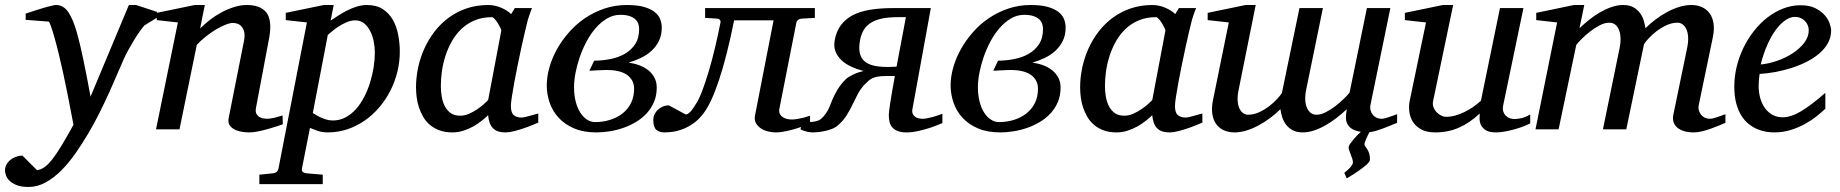

<svg xmlns="http://www.w3.org/2000/svg" viewBox="-100 -514 7314 763"><path d="M474.1 -413.1Q468.3 -407.2 457 -391.6Q445.8 -376 433.8 -356.4Q421.9 -336.9 410.4 -316.2Q398.9 -295.4 392.1 -279.8Q381.3 -255.9 366.9 -221.7Q352.5 -187.5 334.7 -148.2Q316.9 -108.9 295.9 -66.7Q274.9 -24.4 251 16.1Q227.5 55.7 200.9 94Q174.3 132.3 144.5 162.4Q114.7 192.4 81.8 210.7Q48.8 229 13.2 229Q-14.2 229 -32.2 222.2Q-50.3 215.3 -61 205.3Q-71.8 195.3 -75.9 183.8Q-80.1 172.4 -80.1 163.1Q-80.1 151.9 -75 141.4Q-69.8 130.9 -60.5 122.8Q-51.3 114.7 -38.6 109.9Q-25.9 105 -11.2 104L46.9 162.1Q62.5 160.6 77.6 149.7Q92.8 138.7 109.6 116.7Q126.5 94.7 146.5 61.5Q166.5 28.3 191.9 -18.1Q190.9 -23.9 187 -44.2Q183.1 -64.5 177.5 -93.5Q171.9 -122.6 164.8 -157.7Q157.7 -192.9 149.9 -229Q142.1 -264.2 133.5 -299.6Q125 -335 116.9 -363.3Q108.9 -391.6 102.5 -409.7Q96.2 -427.7 92.8 -428.2L2 -435.1V-460L15.6 -464.4Q25.4 -467.8 37.1 -471.4Q48.8 -475.1 62 -479.2Q75.2 -483.4 86.9 -486.6Q98.6 -489.7 108.2 -491.9Q117.7 -494.1 122.1 -494.1Q138.2 -494.1 150.4 -486.6Q162.6 -479 172.1 -464.8Q181.6 -450.7 189.7 -430.9Q197.8 -411.1 205.1 -386.2Q217.8 -341.8 231.4 -276.1Q245.1 -210.4 259.8 -129.9L412.1 -494.1H440.9L523.9 -466.8V-443.8Z M1023.9 -20Q1017.6 -17.6 1001.7 -12.5Q985.8 -7.3 966.3 -1.7Q946.8 3.9 926.3 8.1Q905.8 12.2 890.1 12.2Q881.3 12.2 866 10.5Q850.6 8.8 836.4 2.7Q822.3 -3.4 813.5 -15.1Q804.7 -26.9 809.1 -46.9L870.1 -354Q873.5 -374 870.4 -387.2Q867.2 -400.4 860.1 -408.4Q853 -416.5 843.8 -419.7Q834.5 -422.9 826.2 -422.9Q814 -422.9 796.1 -415.8Q778.3 -408.7 758.5 -397Q738.8 -385.3 718.8 -369.4Q698.7 -353.5 682.1 -335.9L613.3 0H520L606.9 -424.8L522.9 -434.1V-462.9L673.8 -494.1H713.9L695.3 -400.9Q711.9 -417.5 733.4 -434.3Q754.9 -451.2 779.3 -464.4Q803.7 -477.5 829.8 -485.8Q856 -494.1 880.9 -494.1Q935.5 -494.1 958.7 -463.9Q981.9 -433.6 970.2 -366.2L917 -84Q914.6 -69.8 919.2 -61.5Q923.8 -53.2 931.4 -48.8Q939 -44.4 947.3 -43.2Q955.6 -42 960 -42Q973.6 -42 989.7 -45.9Q1005.9 -49.8 1022.9 -55.2Z M1389.6 -305.2Q1389.6 -327.1 1385 -349.9Q1380.4 -372.6 1370.8 -391.1Q1361.3 -409.7 1346.7 -421.4Q1332 -433.1 1312 -433.1Q1293.9 -433.1 1275.9 -425Q1257.8 -417 1242.9 -407Q1228 -397 1217.3 -387.5Q1206.5 -377.9 1202.6 -375L1143.1 -64.9Q1147.5 -62.5 1155.5 -57.4Q1163.6 -52.2 1174.3 -47.4Q1185.1 -42.5 1197.3 -38.8Q1209.5 -35.2 1222.7 -35.2Q1250 -35.2 1272.9 -47.4Q1295.9 -59.6 1314.5 -80.3Q1333 -101.1 1347.2 -128.4Q1361.3 -155.8 1370.6 -185.8Q1379.9 -215.8 1384.8 -246.6Q1389.6 -277.3 1389.6 -305.2ZM1488.8 -309.1Q1488.8 -268.1 1479 -228.3Q1469.2 -188.5 1450.9 -152.8Q1432.6 -117.2 1406.7 -86.9Q1380.9 -56.6 1349.1 -34.7Q1317.4 -12.7 1280.3 -0.2Q1243.2 12.2 1202.6 12.2Q1180.2 12.2 1162.1 5.9Q1144 -0.5 1131.8 -5.9L1100.1 154.8Q1098.1 163.1 1102.3 168.2Q1106.4 173.3 1119.6 174.8L1182.6 180.2V217.8H930.7V180.2L982.9 174.8Q1003.9 173.3 1006.8 154.8L1119.6 -424.8L1035.6 -434.1V-462.9L1187 -494.1H1226.1L1213.9 -432.1Q1226.6 -440.4 1242.9 -451.2Q1259.3 -461.9 1277.8 -471.4Q1296.4 -481 1316.7 -487.5Q1336.9 -494.1 1357.9 -494.1Q1396 -494.1 1421.1 -477.8Q1446.3 -461.4 1461.2 -435.1Q1476.1 -408.7 1482.4 -375.5Q1488.8 -342.3 1488.8 -309.1Z M1892.1 -392.1Q1892.6 -394.5 1888.4 -403.3Q1884.3 -412.1 1878.4 -421.6Q1872.6 -431.2 1866 -438.5Q1859.4 -445.8 1855 -445.8Q1816.9 -445.8 1786.9 -433.3Q1756.8 -420.9 1734.4 -399.7Q1711.9 -378.4 1696 -350.6Q1680.2 -322.8 1670.4 -292.5Q1660.6 -262.2 1656.2 -231.4Q1651.9 -200.7 1651.9 -172.9Q1651.9 -151.9 1655.3 -130.9Q1658.7 -109.9 1667.2 -92.8Q1675.8 -75.7 1690.7 -64.9Q1705.6 -54.2 1729 -54.2Q1746.6 -54.2 1764.2 -62Q1781.7 -69.8 1796.9 -80.1Q1812 -90.3 1823.2 -100.6Q1834.5 -110.8 1839.8 -116.2ZM2039.1 -26.9Q2033.2 -24.4 2017.6 -17.8Q2002 -11.2 1982.7 -4.6Q1963.4 2 1943.6 7.1Q1923.8 12.2 1909.2 12.2Q1891.1 12.2 1878.7 7.8Q1866.2 3.4 1858.2 -5.4Q1850.1 -14.2 1845.7 -26.9Q1841.3 -39.6 1839.8 -56.2Q1828.6 -45.4 1813.5 -33.4Q1798.3 -21.5 1780 -11.2Q1761.7 -1 1741 5.6Q1720.2 12.2 1697.8 12.2Q1668.5 12.2 1646.2 3.9Q1624 -4.4 1607.9 -18.3Q1591.8 -32.2 1581.3 -50.5Q1570.8 -68.8 1564.5 -88.6Q1558.1 -108.4 1555.7 -128.7Q1553.2 -148.9 1553.2 -167Q1553.2 -205.6 1561.5 -244.9Q1569.8 -284.2 1586.2 -320.6Q1602.5 -356.9 1627 -388.7Q1651.4 -420.4 1683.3 -443.8Q1715.3 -467.3 1754.6 -480.7Q1793.9 -494.1 1840.8 -494.1Q1854.5 -494.1 1867.9 -491Q1881.3 -487.8 1893.1 -482.7Q1904.8 -477.5 1914.6 -471.2Q1924.3 -464.8 1931.2 -458L1945.8 -481.9H2014.2Q2011.7 -476.1 2008.8 -468Q2005.9 -460 2002.9 -451.7Q2000 -443.4 1997.8 -436Q1995.6 -428.7 1995.1 -424.8Q1991.7 -411.6 1985.4 -385Q1979 -358.4 1971.9 -325.2Q1964.8 -292 1957.3 -255.6Q1949.7 -219.2 1943.8 -186.8Q1938 -154.3 1934.1 -129.2Q1930.2 -104 1930.2 -92.8Q1930.2 -66.4 1941.4 -56.6Q1952.6 -46.9 1973.1 -46.9Q1978 -46.9 1987.5 -49.1Q1997.1 -51.3 2007.3 -54.2Q2017.6 -57.1 2026.4 -59.6Q2035.2 -62 2039.1 -63Z M2439.9 -398.9Q2439.9 -409.2 2436.5 -419.4Q2433.1 -429.7 2424.6 -437.5Q2416 -445.3 2401.6 -450.2Q2387.2 -455.1 2365.2 -455.1Q2336.9 -455.1 2312.5 -440.7Q2288.1 -426.3 2267.6 -402.8Q2247.1 -379.4 2231 -349.1Q2214.8 -318.8 2203.9 -286.9Q2192.9 -254.9 2187 -223.9Q2181.2 -192.9 2181.2 -168Q2181.2 -137.2 2187.5 -111.6Q2193.8 -85.9 2205.3 -67.6Q2216.8 -49.3 2232.2 -39.1Q2247.6 -28.8 2265.1 -28.8Q2295.4 -28.8 2323.5 -37.4Q2351.6 -45.9 2373 -62.5Q2394.5 -79.1 2407.2 -103.8Q2419.9 -128.4 2419.9 -161.1Q2419.9 -195.8 2392.6 -215.8Q2365.2 -235.8 2311 -235.8Q2305.7 -235.8 2294.4 -235.4Q2283.2 -234.9 2271.5 -234.4Q2257.8 -233.4 2242.2 -232.9L2261.2 -272.9Q2292.5 -272.9 2324.5 -279.1Q2356.4 -285.2 2382.1 -299.6Q2407.7 -314 2423.8 -338.1Q2439.9 -362.3 2439.9 -398.9ZM2529.8 -404.8Q2529.8 -374.5 2518.6 -351.6Q2507.3 -328.6 2488.8 -311.8Q2470.2 -294.9 2446.5 -283.7Q2422.9 -272.5 2397.9 -265.1Q2419.9 -262.2 2439.9 -254.9Q2460 -247.6 2475.6 -235.4Q2491.2 -223.1 2500.5 -205.8Q2509.8 -188.5 2509.8 -166Q2509.8 -134.3 2499 -108.9Q2488.3 -83.5 2470 -63.7Q2451.7 -43.9 2427.7 -29.5Q2403.8 -15.1 2377.2 -5.9Q2350.6 3.4 2323 7.8Q2295.4 12.2 2270 12.2Q2218.8 12.2 2181.6 -3.7Q2144.5 -19.5 2120.4 -45.7Q2096.2 -71.8 2084.5 -105.5Q2072.8 -139.2 2072.8 -174.8Q2072.8 -209 2083.3 -246.1Q2093.8 -283.2 2113.5 -318.6Q2133.3 -354 2161.4 -386Q2189.5 -418 2224.9 -441.9Q2260.3 -465.8 2302.2 -480Q2344.2 -494.1 2391.1 -494.1Q2432.1 -494.1 2458.7 -486.6Q2485.4 -479 2501.2 -466.6Q2517.1 -454.1 2523.4 -438Q2529.8 -421.9 2529.8 -404.8Z M3085 -439.9Q3076.2 -439 3071 -434.3Q3065.9 -429.7 3064.9 -424.8L2997.1 -81.1Q2995.1 -70.8 2998.5 -62.7Q3002 -54.7 3009 -49.6Q3016.1 -44.4 3025.6 -41.7Q3035.2 -39.1 3045.4 -39.1Q3056.6 -39.1 3069.6 -41.3Q3082.5 -43.5 3093.8 -46.4Q3106.4 -49.8 3119.1 -54.2V-22.9Q3095.2 -13.2 3071.3 -5.4Q3050.8 1.5 3026.6 6.8Q3002.4 12.2 2981.9 12.2Q2967.8 12.2 2951.9 8.3Q2936 4.4 2923.6 -3.9Q2911.1 -12.2 2904.1 -24.9Q2897 -37.6 2900.4 -55.2L2974.1 -433.1H2817.4Q2788.6 -289.6 2757.3 -196Q2726.1 -102.5 2695.3 -63Q2676.3 -38.1 2654.8 -23.2Q2633.3 -8.3 2612.5 -0.5Q2591.8 7.3 2573 9.8Q2554.2 12.2 2540 12.2Q2519.5 12.2 2507.8 1.5Q2496.1 -9.3 2496.1 -38.1Q2496.1 -48.8 2500.7 -59.1Q2505.4 -69.3 2513.9 -77.4Q2522.5 -85.4 2533.7 -90.3Q2544.9 -95.2 2558.1 -95.2L2625 -59.1Q2630.4 -59.1 2636 -63.2Q2641.6 -67.4 2646.7 -73.5Q2651.9 -79.6 2656.5 -86.9Q2661.1 -94.2 2665 -100.1Q2677.2 -117.7 2690.4 -152.6Q2703.6 -187.5 2716.8 -231.7Q2730 -275.9 2741.9 -326.2Q2753.9 -376.5 2763.2 -424.8Q2764.6 -429.7 2761.5 -434.3Q2758.3 -439 2750 -439.9L2702.1 -442.9V-481.9H3138.2V-442.9Z M3645 -24.9Q3621.1 -14.6 3596.7 -6.3Q3575.7 0.5 3550.5 6.3Q3525.4 12.2 3502.9 12.2Q3481 12.2 3467 6.6Q3453.1 1 3445.3 -8.5Q3437.5 -18.1 3434.8 -30.5Q3432.1 -43 3432.1 -57.1Q3432.1 -62.5 3433.6 -75Q3435.1 -87.4 3437.5 -103.3Q3439.9 -119.1 3442.9 -136.7Q3445.8 -154.3 3448.5 -169.7Q3451.2 -185.1 3453.4 -196.5Q3455.6 -208 3456.1 -211.9H3421.9Q3401.9 -211.9 3388.9 -209.7Q3376 -207.5 3366.9 -203.1Q3357.9 -198.7 3350.8 -192.4Q3343.8 -186 3335.9 -178.2Q3318.8 -159.7 3308.3 -139.2Q3297.9 -118.7 3287.6 -97.7Q3277.3 -76.7 3264.6 -55.9Q3252 -35.2 3230 -16.1Q3219.7 -6.8 3204.8 -1.2Q3189.9 4.4 3175 7.3Q3160.2 10.3 3148.2 11.2Q3136.2 12.2 3131.8 12.2Q3122.1 12.2 3112.8 10.5Q3103.5 8.8 3096.7 6.3Q3088.4 3.9 3081.1 0L3086.9 -29.8Q3101.6 -28.3 3115.7 -28.8Q3127.9 -29.3 3140.6 -31.7Q3153.3 -34.2 3162.1 -41Q3172.4 -49.8 3179.4 -59.6Q3186.5 -69.3 3191.7 -79.3Q3196.8 -89.4 3200.4 -99.4Q3204.1 -109.4 3208 -118.2Q3212.4 -128.4 3217.5 -138.7Q3222.7 -148.9 3229 -159.2Q3235.4 -169.4 3243.7 -179.9Q3252 -190.4 3263.2 -201.2Q3272.9 -209.5 3292.2 -218.5Q3311.5 -227.5 3332 -231.9Q3306.6 -238.3 3283.7 -248.8Q3260.7 -259.3 3244.4 -274.4Q3228 -289.6 3220.2 -309.6Q3212.4 -329.6 3217.3 -355Q3223.6 -389.2 3241.2 -413.3Q3258.8 -437.5 3287.6 -452.9Q3316.4 -468.3 3356.9 -475.1Q3397.5 -481.9 3450.2 -481.9H3599.1L3525.9 -80.1Q3523.9 -68.8 3527.3 -61.5Q3530.8 -54.2 3536.9 -49.8Q3543 -45.4 3550.8 -43.7Q3558.6 -42 3565.9 -42Q3575.2 -42 3586.9 -44.4Q3598.6 -46.9 3609.9 -50Q3621.1 -53.2 3630.6 -56.6Q3640.1 -60.1 3645 -62ZM3467.3 -445.8Q3430.7 -445.8 3404.5 -440.2Q3378.4 -434.6 3360.6 -423.3Q3342.8 -412.1 3332.5 -395Q3322.3 -377.9 3317.9 -355Q3312.5 -326.2 3316.4 -305.7Q3320.3 -285.2 3333.5 -272.5Q3346.7 -259.8 3369.4 -253.9Q3392.1 -248 3425.3 -248H3436Q3442.4 -248 3448.2 -248.5Q3455.1 -248.5 3462.9 -249L3500 -445.8Z M4044.9 -398.9Q4044.9 -409.2 4041.5 -419.4Q4038.1 -429.7 4029.5 -437.5Q4021 -445.3 4006.6 -450.2Q3992.2 -455.1 3970.2 -455.1Q3941.9 -455.1 3917.5 -440.7Q3893.1 -426.3 3872.6 -402.8Q3852.1 -379.4 3835.9 -349.1Q3819.8 -318.8 3808.8 -286.9Q3797.9 -254.9 3792 -223.9Q3786.1 -192.9 3786.1 -168Q3786.1 -137.2 3792.5 -111.6Q3798.8 -85.9 3810.3 -67.6Q3821.8 -49.3 3837.2 -39.1Q3852.5 -28.8 3870.1 -28.8Q3900.4 -28.8 3928.5 -37.4Q3956.5 -45.9 3978 -62.5Q3999.5 -79.1 4012.2 -103.8Q4024.9 -128.4 4024.9 -161.1Q4024.9 -195.8 3997.6 -215.8Q3970.2 -235.8 3916 -235.8Q3910.6 -235.8 3899.4 -235.4Q3888.2 -234.9 3876.5 -234.4Q3862.8 -233.4 3847.2 -232.9L3866.2 -272.9Q3897.5 -272.9 3929.4 -279.1Q3961.4 -285.2 3987.1 -299.6Q4012.7 -314 4028.8 -338.1Q4044.9 -362.3 4044.9 -398.9ZM4134.8 -404.8Q4134.8 -374.5 4123.5 -351.6Q4112.3 -328.6 4093.8 -311.8Q4075.2 -294.9 4051.5 -283.7Q4027.8 -272.5 4002.9 -265.1Q4024.9 -262.2 4044.9 -254.9Q4064.9 -247.6 4080.6 -235.4Q4096.2 -223.1 4105.5 -205.8Q4114.7 -188.5 4114.7 -166Q4114.7 -134.3 4104 -108.9Q4093.3 -83.5 4075 -63.7Q4056.6 -43.9 4032.7 -29.5Q4008.8 -15.1 3982.2 -5.9Q3955.6 3.4 3928 7.8Q3900.4 12.2 3875 12.2Q3823.7 12.2 3786.6 -3.7Q3749.5 -19.5 3725.3 -45.7Q3701.2 -71.8 3689.5 -105.5Q3677.7 -139.2 3677.7 -174.8Q3677.7 -209 3688.2 -246.1Q3698.7 -283.2 3718.5 -318.6Q3738.3 -354 3766.4 -386Q3794.4 -418 3829.8 -441.9Q3865.2 -465.8 3907.2 -480Q3949.2 -494.1 3996.1 -494.1Q4037.1 -494.1 4063.7 -486.6Q4090.3 -479 4106.2 -466.6Q4122.1 -454.1 4128.4 -438Q4134.8 -421.9 4134.8 -404.8Z M4531.2 -392.1Q4531.7 -394.5 4527.6 -403.3Q4523.4 -412.1 4517.6 -421.6Q4511.7 -431.2 4505.1 -438.5Q4498.5 -445.8 4494.1 -445.8Q4456.1 -445.8 4426 -433.3Q4396 -420.9 4373.5 -399.7Q4351.1 -378.4 4335.2 -350.6Q4319.3 -322.8 4309.6 -292.5Q4299.8 -262.2 4295.4 -231.4Q4291 -200.7 4291 -172.9Q4291 -151.9 4294.4 -130.9Q4297.9 -109.9 4306.4 -92.8Q4314.9 -75.7 4329.8 -64.9Q4344.7 -54.2 4368.2 -54.2Q4385.7 -54.2 4403.3 -62Q4420.9 -69.8 4436 -80.1Q4451.2 -90.3 4462.4 -100.6Q4473.6 -110.8 4479 -116.2ZM4678.2 -26.9Q4672.4 -24.4 4656.7 -17.8Q4641.1 -11.2 4621.8 -4.6Q4602.5 2 4582.8 7.1Q4563 12.2 4548.3 12.2Q4530.3 12.2 4517.8 7.8Q4505.4 3.4 4497.3 -5.4Q4489.3 -14.2 4484.9 -26.9Q4480.5 -39.6 4479 -56.2Q4467.8 -45.4 4452.6 -33.4Q4437.5 -21.5 4419.2 -11.2Q4400.9 -1 4380.1 5.6Q4359.4 12.2 4336.9 12.2Q4307.6 12.2 4285.4 3.9Q4263.2 -4.4 4247.1 -18.3Q4231 -32.2 4220.5 -50.5Q4210 -68.8 4203.6 -88.6Q4197.3 -108.4 4194.8 -128.7Q4192.4 -148.9 4192.4 -167Q4192.4 -205.6 4200.7 -244.9Q4209 -284.2 4225.3 -320.6Q4241.7 -356.9 4266.1 -388.7Q4290.5 -420.4 4322.5 -443.8Q4354.5 -467.3 4393.8 -480.7Q4433.1 -494.1 4480 -494.1Q4493.7 -494.1 4507.1 -491Q4520.5 -487.8 4532.2 -482.7Q4543.9 -477.5 4553.7 -471.2Q4563.5 -464.8 4570.3 -458L4585 -481.9H4653.3Q4650.9 -476.1 4647.9 -468Q4645 -460 4642.1 -451.7Q4639.2 -443.4 4637 -436Q4634.8 -428.7 4634.3 -424.8Q4630.9 -411.6 4624.5 -385Q4618.2 -358.4 4611.1 -325.2Q4604 -292 4596.4 -255.6Q4588.9 -219.2 4583 -186.8Q4577.1 -154.3 4573.2 -129.2Q4569.3 -104 4569.3 -92.8Q4569.3 -66.4 4580.6 -56.6Q4591.8 -46.9 4612.3 -46.9Q4617.2 -46.9 4626.7 -49.1Q4636.2 -51.3 4646.5 -54.2Q4656.7 -57.1 4665.5 -59.6Q4674.3 -62 4678.2 -63Z M5452.1 -25.9Q5439.9 -21 5426.3 -15.4Q5412.6 -9.8 5398.4 -4.4Q5384.3 1 5369.9 5.4Q5355.5 9.8 5342.3 11.2Q5340.3 14.6 5336.9 21.2Q5333.5 27.8 5330.3 35.2Q5327.1 42.5 5324.7 49.1Q5322.3 55.7 5322.3 59.1Q5322.3 63.5 5325.7 67.9Q5329.1 72.3 5333.3 78.6Q5337.4 85 5340.8 95Q5344.2 105 5344.2 120.1Q5344.2 124.5 5340.3 129.9Q5336.4 135.3 5329.8 141.1Q5323.2 147 5314.9 153.3Q5306.6 159.7 5297.9 165.5Q5277.8 179.7 5252 194.8L5242.2 172.9Q5251.5 165.5 5259.3 158.2Q5265.6 151.9 5271 144.8Q5276.4 137.7 5276.4 130.9Q5276.4 124.5 5273.7 116.5Q5271 108.4 5267.8 100.1Q5264.6 91.8 5262 84.2Q5259.3 76.7 5259.3 70.8Q5259.3 66.4 5264.9 58.1Q5270.5 49.8 5278.1 40.8Q5285.6 31.7 5293.9 23.2Q5302.2 14.6 5308.1 9.8Q5277.3 5.9 5261.7 -11Q5246.1 -27.8 5249 -58.1L5252 -80.1Q5233.4 -62.5 5212.2 -45.9Q5190.9 -29.3 5168.2 -16.4Q5145.5 -3.4 5122.3 4.4Q5099.1 12.2 5077.1 12.2Q5052.2 12.2 5035.9 2.9Q5019.5 -6.3 5009.5 -20.3Q4999.5 -34.2 4994.9 -50.3Q4990.2 -66.4 4988.3 -80.1Q4970.2 -62 4948 -45.4Q4925.8 -28.8 4901.9 -15.9Q4877.9 -2.9 4853.5 4.6Q4829.1 12.2 4806.2 12.2Q4781.2 12.2 4762.2 3.2Q4743.2 -5.9 4731.9 -22.5Q4720.7 -39.1 4717.5 -62.7Q4714.4 -86.4 4720.2 -115.2L4783.2 -424.8L4699.2 -434.1V-462.9L4850.1 -494.1H4890.1L4822.3 -157.2Q4816.9 -131.8 4818.4 -113.3Q4819.8 -94.7 4825.7 -82.5Q4831.5 -70.3 4840.6 -64.2Q4849.6 -58.1 4859.4 -58.1Q4882.8 -58.1 4904.5 -68.4Q4926.3 -78.6 4944.3 -92.5Q4962.4 -106.4 4975.3 -120.8Q4988.3 -135.3 4994.1 -144L5064 -481.9H5157.2L5090.3 -155.8Q5086.9 -139.6 5086.9 -122.3Q5086.9 -105 5091.8 -90.8Q5096.7 -76.7 5106.4 -67.4Q5116.2 -58.1 5132.3 -58.1Q5149.4 -58.1 5169.2 -68.4Q5189 -78.6 5207.3 -92.8Q5225.6 -106.9 5240.7 -121.8Q5255.9 -136.7 5263.2 -146L5332 -481.9H5425.3L5346.2 -97.2Q5343.8 -85 5346.7 -75Q5349.6 -64.9 5355.7 -57.6Q5361.8 -50.3 5370.6 -46.1Q5379.4 -42 5389.2 -42Q5401.4 -42 5417 -47.9Q5432.6 -53.7 5452.1 -60.1Z M5981 -23.9Q5971.7 -18.6 5955.3 -12.2Q5939 -5.9 5919.9 -0.5Q5900.9 4.9 5881.1 8.5Q5861.3 12.2 5845.2 12.2Q5816.9 12.2 5803.2 2.7Q5789.6 -6.8 5784.4 -19.3Q5779.3 -31.7 5779.8 -44.4Q5780.3 -57.1 5780.3 -63Q5740.7 -25.4 5697.5 -6.6Q5654.3 12.2 5604 12.2Q5569.3 12.2 5547.4 0Q5525.4 -12.2 5514.2 -30.8Q5502.9 -49.3 5500.5 -71.3Q5498 -93.3 5502 -112.8L5566.9 -424.8L5482.9 -434.1V-462.9L5633.8 -494.1H5674.8L5595.2 -112.8Q5592.3 -100.1 5596.4 -88.6Q5600.6 -77.1 5608.6 -68.6Q5616.7 -60.1 5627 -54.9Q5637.2 -49.8 5647 -49.8Q5665 -49.8 5683.3 -54.9Q5701.7 -60.1 5719.7 -68.8Q5737.8 -77.6 5754.4 -89.1Q5771 -100.6 5785.2 -113.8L5860.8 -481.9H5954.1L5874 -97.2Q5870.6 -81.5 5874 -71Q5877.4 -60.5 5884.5 -53.7Q5891.6 -46.9 5900.6 -43.9Q5909.7 -41 5918 -41Q5927.7 -41 5943.8 -43.9Q5960 -46.9 5981 -59.1Z M6756.8 -25.9Q6744.1 -20.5 6728.3 -13.9Q6712.4 -7.3 6695.6 -1.5Q6678.7 4.4 6662.1 8.3Q6645.5 12.2 6630.9 12.2Q6610.4 12.2 6594 7.6Q6577.6 2.9 6566.7 -5.9Q6555.7 -14.6 6551 -27.8Q6546.4 -41 6549.8 -58.1L6605 -325.2Q6609.9 -350.1 6608.4 -368.7Q6606.9 -387.2 6600.8 -399.4Q6594.7 -411.6 6585.7 -417.7Q6576.7 -423.8 6566.9 -423.8Q6543.9 -423.8 6522.2 -413.6Q6500.5 -403.3 6482.4 -389.4Q6464.4 -375.5 6451.2 -361.1Q6438 -346.7 6433.1 -337.9L6362.8 0H6270L6336.9 -326.2Q6340.3 -342.3 6340.1 -359.6Q6339.8 -377 6335.2 -391.1Q6330.6 -405.3 6320.8 -414.6Q6311 -423.8 6294.9 -423.8Q6277.3 -423.8 6257.6 -413.6Q6237.8 -403.3 6219.5 -389.2Q6201.2 -375 6186.3 -360.1Q6171.4 -345.2 6164.1 -335.9L6093.8 0H6002L6087.9 -424.8L6004.9 -434.1V-462.9L6154.8 -494.1H6195.8L6176.8 -401.9Q6195.3 -419.4 6216.3 -436.3Q6237.3 -453.1 6259.8 -465.8Q6282.2 -478.5 6305.2 -486.3Q6328.1 -494.1 6350.1 -494.1Q6375 -494.1 6391.4 -484.9Q6407.7 -475.6 6417.7 -461.7Q6427.7 -447.8 6432.4 -431.6Q6437 -415.5 6439 -401.9Q6457 -419.9 6479 -436.5Q6501 -453.1 6524.9 -466.1Q6548.8 -479 6573.5 -486.6Q6598.1 -494.1 6621.1 -494.1Q6646 -494.1 6664.8 -485.1Q6683.6 -476.1 6695.1 -459.5Q6706.5 -442.9 6709.7 -419.4Q6712.9 -396 6707 -367.2L6650.9 -97.2Q6648.4 -85 6651.4 -75Q6654.3 -64.9 6660.4 -57.6Q6666.5 -50.3 6675.3 -46.1Q6684.1 -42 6693.8 -42Q6706.1 -42 6722.2 -47.9Q6738.3 -53.7 6756.8 -60.1Z M7087.9 -394Q7087.9 -403.8 7084 -413.3Q7080.1 -422.9 7073.2 -430.2Q7066.4 -437.5 7056.2 -442.1Q7045.9 -446.8 7033.7 -446.8Q7017.1 -446.8 7002 -438Q6986.8 -429.2 6972.9 -414.6Q6959 -399.9 6947 -380.9Q6935.1 -361.8 6925.5 -340.8Q6916 -319.8 6908.7 -298.3Q6901.4 -276.9 6897 -257.8Q6928.7 -260.7 6962.6 -272.5Q6996.6 -284.2 7024.4 -302.5Q7052.2 -320.8 7070.1 -344.2Q7087.9 -367.7 7087.9 -394ZM7176.8 -393.1Q7176.8 -365.7 7164.1 -342.8Q7151.4 -319.8 7129.6 -301.3Q7107.9 -282.7 7079.3 -268.3Q7050.8 -253.9 7019.3 -243.9Q6987.8 -233.9 6955.1 -227.8Q6922.4 -221.7 6892.6 -220.2Q6891.1 -210.4 6889.9 -196.8Q6888.7 -183.1 6888.7 -173.8Q6888.7 -146.5 6895.3 -123.5Q6901.9 -100.6 6914.3 -83.7Q6926.8 -66.9 6944.3 -57.4Q6961.9 -47.9 6983.9 -47.9Q7017.6 -47.9 7058.1 -72.3Q7098.6 -96.7 7153.8 -145V-82Q7139.6 -68.4 7119.1 -52Q7098.6 -35.6 7072.5 -21.2Q7046.4 -6.8 7015.6 2.7Q6984.9 12.2 6950.7 12.2Q6935.5 12.2 6917.7 9.3Q6899.9 6.3 6882.3 -1.2Q6864.7 -8.8 6848.4 -22Q6832 -35.2 6819.6 -55.4Q6807.1 -75.7 6799.6 -103.8Q6792 -131.8 6792 -169.9Q6792 -209.5 6801.5 -248.8Q6811 -288.1 6828.4 -324Q6845.7 -359.9 6870.1 -390.9Q6894.5 -421.9 6923.8 -444.6Q6953.1 -467.3 6986.6 -480.2Q7020 -493.2 7055.7 -493.2Q7090.3 -493.2 7113.5 -481.7Q7136.7 -470.2 7150.9 -454.1Q7165 -438 7170.9 -420.9Q7176.8 -403.8 7176.8 -393.1Z"/></svg>

Font: Charis SIL
Style: Italic
Weight: 400
Italic angle: -11°
Foundry: SIL International
Version: Version 4.112